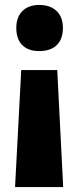

<svg xmlns="http://www.w3.org/2000/svg" viewBox="-20 -583 317 778"><path d="M235 -470C235 -531 196 -563 139 -563C83 -563 46 -530 46 -470C46 -407 82 -376 139 -376C198 -376 235 -407 235 -470ZM66 -299 41 175H236L212 -299Z"/></svg>

Font: Noto Sans Condensed Black
Style: Regular
Weight: 900
Width: 3
Designer: Monotype Design Team
Foundry: Monotype Imaging Inc.
Version: Version 2.013